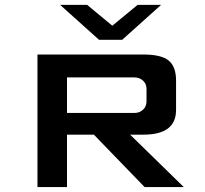

<svg xmlns="http://www.w3.org/2000/svg" viewBox="-20 -758 830 778"><path d="M333 -738.3 435.1 -653.8 537.6 -738.3H632.8L475.1 -596.7H381.3L223.6 -738.3ZM507.3 -212.4 724.6 0H565.9L360.4 -212.4H251.5V0H131.8V-537.1H561.5Q633.8 -537.1 663.6 -512.5Q693.4 -487.8 693.4 -432.1V-312.5Q693.4 -212.4 561.5 -212.4ZM251.5 -444.3V-300.3H524.9Q545.4 -300.3 559.6 -313.5Q573.7 -326.7 573.7 -346.7V-397.9Q573.7 -418 559.6 -431.2Q545.4 -444.3 524.9 -444.3Z"/></svg>

Font: Squarish Sans CT
Style: Regular
Weight: 400
Version: Version 0.9